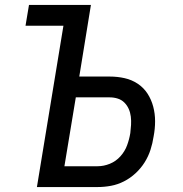

<svg xmlns="http://www.w3.org/2000/svg" viewBox="-20 -755 740 775"><path d="M129 0 236 -651H83L97 -735H347L300 -446H423Q454 -446 483 -439.5Q512 -433 536 -417Q560 -401 575.5 -377Q591 -353 598.5 -324.5Q606 -296 606 -265.5Q606 -235 600 -204Q596 -177 587.5 -150.5Q579 -124 564 -100Q549 -76 527.5 -56Q506 -36 480.5 -23Q455 -10 428 -5Q401 0 374 0ZM374 -84Q399 -84 423.5 -94Q448 -104 466 -124Q484 -144 493 -168.5Q502 -193 506 -218Q508 -234 509 -251Q510 -268 508 -284.5Q506 -301 499.5 -315.5Q493 -330 482 -341Q471 -352 455.5 -357Q440 -362 423 -362H286L240 -84Z"/></svg>

Font: Iosevka Aile Medium Oblique
Style: Regular
Weight: 500
Italic angle: -9°
Designer: Belleve Invis
Foundry: Belleve Invis
Version: Version 31.1.0; ttfautohint (v1.8.4)